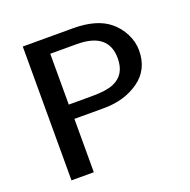

<svg xmlns="http://www.w3.org/2000/svg" viewBox="-124 -816 928 937"><g transform="rotate(-20 340.0 -347.5)"><path d="M91 0V-695H351Q474 -695 539 -642Q575 -613 596.5 -570.5Q618 -528 618 -484Q618 -384 542.5 -330.5Q467 -277 361 -277H207V0ZM205 -352H324Q401 -352 438 -368Q507 -397 507 -483Q507 -616 342 -616H205Z"/></g></svg>

Font: Coval
Style: Medium
Weight: 500
Foundry: Context Ltd
Version: Version 001.000